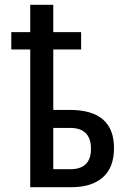

<svg xmlns="http://www.w3.org/2000/svg" viewBox="-20 -780 540 800"><path d="M106 0V-574H27V-646H106V-760H202V-646H318V-574H202V-322H271Q455 -322 455 -163Q455 -82 408.5 -41Q362 0 277 0ZM273 -75Q359 -75 359 -160Q359 -247 272 -247H202V-75Z"/></svg>

Font: Noto Sans Mono ExtraCondensed Medium
Style: Regular
Weight: 500
Width: 2
Designer: Monotype Design Team
Foundry: Monotype Imaging Inc.
Version: Version 2.014